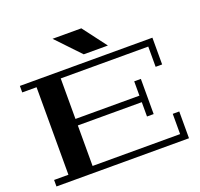

<svg xmlns="http://www.w3.org/2000/svg" viewBox="-151 -1079 1299 1247"><g transform="rotate(-20 498.5 -455.0)"><path d="M903 -510V-650H298V-370H740V-469H786V-226H740V-325H298V-45H903V-185H948V0H32V-45H131V-650H32V-695H948V-510ZM535 -910 659 -746H492L336 -910Z"/></g></svg>

Font: Geostar Fill
Style: Regular
Weight: 400
Designer: Joe Prince
Foundry: Joe Prince
Version: Version 1.002